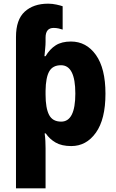

<svg xmlns="http://www.w3.org/2000/svg" viewBox="-20 -785 633 1045"><path d="M242 -765Q265 -765 287.5 -760Q310 -755 321 -751V-624Q313 -627 299.5 -630Q286 -633 272 -633Q228 -633 228 -580V-558Q228 -541 226 -522Q224 -503 222 -479H228Q251 -518 283.5 -538.5Q316 -559 366 -559Q450 -559 502 -486Q554 -413 554 -275Q554 -136 502 -63Q450 10 368 10Q316 10 283 -9Q250 -28 229 -59H223Q226 -38 227 -17.5Q228 3 228 22V240H67V-584Q67 -678 114.5 -721.5Q162 -765 242 -765ZM312 -430Q267 -430 248 -396.5Q229 -363 228 -291V-270Q228 -197 247 -160Q266 -123 313 -123Q390 -123 390 -276Q390 -430 312 -430Z"/></svg>

Font: Noto Sans SemiCondensed ExtraBold
Style: Regular
Weight: 800
Width: 4
Designer: Monotype Design Team
Foundry: Monotype Imaging Inc.
Version: Version 2.013; ttfautohint (v1.8.4.7-5d5b)